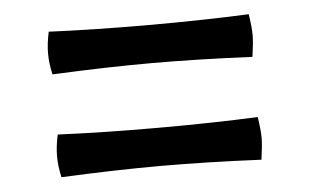

<svg xmlns="http://www.w3.org/2000/svg" viewBox="-33 -451 599 372"><g transform="rotate(-5 266.5 -265.5)"><path d="M68 -165Q68 -184 73 -207Q160 -203 267 -203Q375 -203 462 -207Q466 -181 466 -166Q466 -152 462 -124Q354 -129 267 -129Q181 -129 73 -124Q68 -146 68 -165ZM68 -365Q68 -384 73 -407Q160 -403 267 -403Q375 -403 462 -407Q466 -381 466 -366Q466 -352 462 -324Q354 -329 267 -329Q181 -329 73 -324Q68 -346 68 -365Z"/></g></svg>

Font: Mirza Medium
Style: Regular
Weight: 500
Designer: Arabic design by Kourosh Beigpour, Latin design by Eduardo Tunni, engineering by Lasse Fister
Version: Version 1.0010g